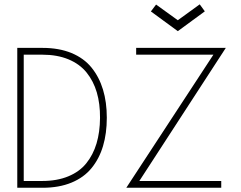

<svg xmlns="http://www.w3.org/2000/svg" viewBox="-20 -886 1138 906"><path d="M692 -832 716.5 -864.5 819 -790.5 922.5 -865.5 946.5 -832.5 819 -739ZM61.5 -660H181Q258.5 -660 317.2 -635.8Q376 -611.5 412 -567Q448 -522.5 466 -463.2Q484 -404 484 -330.5Q484 -256.5 466.2 -197Q448.5 -137.5 412.2 -93Q376 -48.5 317.2 -24.2Q258.5 0 181 0H61.5ZM622.5 -660H1045.5L637.5 -32H1024V0H576L987 -628H622.5ZM92 -628V-32H179Q249 -32 302 -53.8Q355 -75.5 387.2 -115.5Q419.5 -155.5 435.5 -209Q451.5 -262.5 452 -329.5Q452.5 -396.5 436.8 -450Q421 -503.5 388.5 -543.8Q356 -584 303 -606Q250 -628 179 -628Z"/></svg>

Font: League Spartan ExtraLight
Style: Regular
Weight: 200
Foundry: The League of Moveable Type
Version: Version 2.002